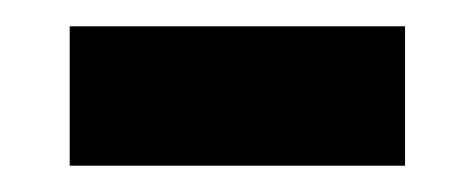

<svg xmlns="http://www.w3.org/2000/svg" viewBox="-20 -341 360 146"><path d="M33 -215V-321H288V-215Z"/></svg>

Font: Noto Sans Lao UI SemBd
Style: Regular
Weight: 600
Designer: Monotype Design Team
Foundry: Monotype Imaging Inc.
Version: Version 2.000; ttfautohint (v1.8.4.7-5d5b)